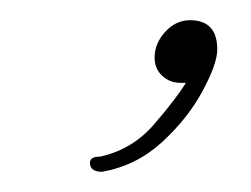

<svg xmlns="http://www.w3.org/2000/svg" viewBox="-20 -85 248 190"><path d="M81 85Q69 85 69 76Q69 70 79 70Q111 63 132.5 38Q154 13 164 -3H159Q148 -3 140.5 -10Q133 -17 133 -28Q133 -42 143.5 -53.5Q154 -65 168 -65Q195 -65 195 -36Q195 -22 180.5 5Q166 32 140.5 55.5Q115 79 81 85Z"/></svg>

Font: MonteCarlo
Style: Regular
Weight: 400
Designer: Robert E. Leuschke
Foundry: Robert E. Leuschke
Version: Version 1.010; ttfautohint (v1.8.3)